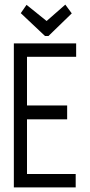

<svg xmlns="http://www.w3.org/2000/svg" viewBox="-20 -812 390 832"><path d="M40 0V-624H310V-566H97V-355H271V-295H97V-58H308V0ZM263 -792 291 -754 190 -656H175L70 -755L95 -791L182 -721Z"/></svg>

Font: Inconsolata ExtraCondensed
Style: Regular
Weight: 400
Width: 2
Monospace: yes
Designer: Raph Levien, Cyreal, Brenton Simpson
Foundry: Raph Levien, Cyreal, Google
Version: Version 3.000; ttfautohint (v1.8.2.53-6de2)